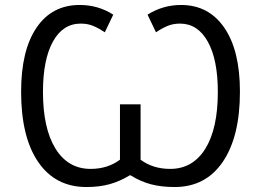

<svg xmlns="http://www.w3.org/2000/svg" viewBox="-20 -743 1051 773"><path d="M705 -648Q676 -648 653 -638Q630 -628 608 -613L574 -684Q636 -723 709 -723Q820 -723 883 -631.5Q946 -540 946 -374Q946 -193 877 -91.5Q808 10 683 10Q630 10 588 -1Q546 -12 506 -37H502Q463 -13 421.5 -1.5Q380 10 328 10Q203 10 134 -90.5Q65 -191 65 -374Q65 -540 127 -631.5Q189 -723 301 -723Q375 -723 436 -684L402 -613Q380 -628 357 -638Q334 -648 305 -648Q233 -648 193 -575.5Q153 -503 153 -373Q153 -226 203.5 -144.5Q254 -63 345 -63Q413 -63 463 -100V-323H546V-100Q596 -63 665 -63Q756 -63 806.5 -144Q857 -225 857 -373Q857 -503 816.5 -575.5Q776 -648 705 -648Z"/></svg>

Font: Stephens Clock
Style: Regular
Weight: 400
Designer: Peter Wiegel (catfonts.de) with slight modifications by DT1.org
Version: Version 0.9.1